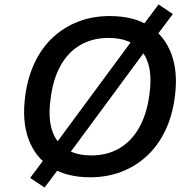

<svg xmlns="http://www.w3.org/2000/svg" viewBox="-20 -786 863 861"><path d="M384 9Q279 9 208.5 -35.5Q138 -80 108 -162Q78 -244 93 -355Q104 -439 136 -506Q168 -573 218 -619Q268 -665 332 -689.5Q396 -714 472 -714Q579 -714 648.5 -670Q718 -626 748.5 -544Q779 -462 764 -352Q753 -266 720.5 -199Q688 -132 638 -86Q588 -40 524 -15.5Q460 9 384 9ZM389 -89Q461 -89 515.5 -121Q570 -153 604.5 -214.5Q639 -276 650 -362Q668 -488 619 -552Q570 -616 467 -616Q396 -616 341 -584.5Q286 -553 252 -492.5Q218 -432 207 -344Q189 -218 238 -153.5Q287 -89 389 -89ZM180 55 115 12 193 -92 230 -141 579 -614 614 -663 691 -766 755 -723 677 -619 640 -570 291 -97 257 -48Z"/></svg>

Font: Nunito Sans 7pt SemiBold
Style: Italic
Weight: 600
Italic angle: -9°
Designer: Vernon Adams
Foundry: Vernon Adams
Version: Version 3.101;gftools[0.9.27]